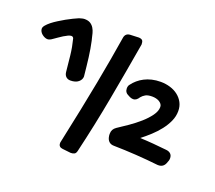

<svg xmlns="http://www.w3.org/2000/svg" viewBox="-165 -719 1065 953"><g transform="rotate(20 367.5 -242.0)"><path d="M341.8 -543Q346.7 -565.4 370.1 -566.9L416 -568.8Q430.2 -567.9 435.1 -561.5Q439.9 -555.2 439.9 -541Q414.1 -389.2 386.2 -238Q358.4 -86.9 322.8 64Q319.8 76.7 312.5 80.8Q305.2 85 293 85L249 80.1Q238.3 79.1 232.7 73.5Q227.1 67.9 227.1 58.1Q227.1 56.6 227.1 54.4Q227.1 52.2 228 49.8Q250 -52.2 266.8 -135Q283.7 -217.8 297.1 -288.3Q310.5 -358.9 321.3 -420.7Q332 -482.4 341.8 -543ZM522.9 -292.5Q509.8 -271.5 493.2 -271.5Q489.3 -271.5 484.1 -272.7Q479 -273.9 473.1 -276.4H474.1L467.3 -279.8Q445.3 -289.1 445.3 -311.5Q445.3 -316.9 446.8 -322.5Q448.2 -328.1 452.1 -332.5Q462.4 -346.7 476.6 -358.9Q490.7 -371.1 508.3 -380.1Q525.9 -389.2 547.1 -394.3Q568.4 -399.4 593.3 -399.4Q619.6 -399.4 643.6 -392.1Q667.5 -384.8 685.3 -370.8Q703.1 -356.9 713.6 -337.2Q724.1 -317.4 724.1 -292.5Q724.1 -264.6 712.4 -238.5Q700.7 -212.4 681.9 -188.2Q663.1 -164.1 639.4 -142.3Q615.7 -120.6 592.3 -102.5Q627.4 -101.1 663.1 -98.1Q698.7 -95.2 733.9 -91.3Q749 -89.8 757.6 -81.3Q766.1 -72.8 766.1 -58.6Q766.1 -54.7 765.6 -51.5Q765.1 -48.3 764.2 -45.4L761.2 -37.6Q752 -6.3 723.1 -6.3H718.3Q690.9 -9.3 661.4 -12Q631.8 -14.6 601.3 -16.6Q570.8 -18.6 540.8 -19.8Q510.7 -21 482.9 -21.5Q466.3 -21.5 456.3 -31Q446.3 -40.5 443.8 -57.6L442.9 -63.5V-71.8Q442.9 -94.7 462.9 -108.4Q487.3 -124 517.1 -144.8Q546.9 -165.5 572.8 -188.2Q598.6 -210.9 616 -234.9Q633.3 -258.8 633.3 -280.8Q633.3 -289.1 628.7 -295.7Q624 -302.2 616.5 -306.9Q608.9 -311.5 598.9 -314Q588.9 -316.4 578.1 -316.4Q555.2 -316.4 543 -309.3Q530.8 -302.2 522.9 -292.5ZM17.6 -417Q2.9 -405.8 -8.8 -405.8Q-15.6 -405.8 -23.4 -409.2Q-31.2 -412.6 -37.8 -418Q-44.4 -423.3 -48.6 -430.7Q-52.7 -438 -52.7 -445.8Q-52.7 -454.1 -44.4 -464.1Q-36.1 -474.1 -22.7 -484.9Q-9.3 -495.6 7.8 -506.3Q24.9 -517.1 42.2 -526.9Q59.6 -536.6 75.7 -544.4Q91.8 -552.2 103.5 -557.1Q111.8 -559.6 118.7 -561.3Q125.5 -563 131.3 -563Q150.4 -563 162.1 -555.7Q173.8 -548.3 180.9 -536.6Q188 -524.9 191.7 -511Q195.3 -497.1 198.2 -483.9L200.7 -474.1Q205.1 -454.1 208.5 -433.8Q211.9 -413.6 214.8 -391.6Q217.8 -369.6 220.2 -345.5Q222.7 -321.3 225.6 -293.9Q225.6 -277.3 210.7 -264.6Q195.8 -252 168.5 -252Q154.3 -252 145 -260.7Q135.7 -269.5 134.3 -286.1Q130.4 -328.1 125.7 -369.9Q121.1 -411.6 110.4 -453.1Q107.4 -461.9 97.7 -461.9Q91.3 -461.9 81.3 -457.3Q71.3 -452.6 59.8 -445.6Q48.3 -438.5 37.4 -430.7Q26.4 -422.9 17.6 -417Z"/></g></svg>

Font: Gochi Hand Cyrillic
Style: Regular
Weight: 400
Designer: Juan Pablo del Peral; Denis Ignatov
Foundry: Juan Pablo del Peral; Denis Ignatov
Version: Version 1.00 June 29, 2018, initial release